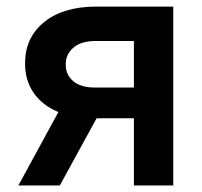

<svg xmlns="http://www.w3.org/2000/svg" viewBox="-20 -566 615 586"><path d="M388.7 0V-205.1H274.9L162.6 0H36.1L158.2 -224.1Q109.4 -244.1 82.8 -282.5Q56.2 -320.8 56.6 -372.6Q56.2 -450.7 114 -498Q171.9 -545.4 272 -545.9H508.8V0ZM388.7 -298.8V-440.9H272Q227.5 -440.9 203.9 -420.4Q180.2 -399.9 180.7 -369.1Q180.2 -338.9 202.6 -319.1Q225.1 -299.3 267.6 -298.8Z"/></svg>

Font: Inter Semi Bold
Style: Regular
Weight: 600
Designer: Rasmus Andersson
Foundry: rsms
Version: Version 4.000;git-e0f93cc